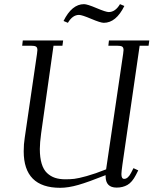

<svg xmlns="http://www.w3.org/2000/svg" viewBox="-20 -897 739 925"><path d="M86.9 -676.8 89.8 -702.1H284.2L280.8 -676.8H237.8L178.2 -254.9Q171.9 -208 171.9 -179.2Q171.9 -137.7 180.7 -108.6Q189.5 -79.6 206.5 -63.5Q223.6 -47.4 245.1 -40.3Q266.6 -33.2 294.9 -33.2Q318.4 -33.2 337.9 -35.4Q357.4 -37.6 397.9 -48.8Q438.5 -60.1 491.2 -81.1L573.2 -637.2Q575.2 -650.9 575.2 -655.8Q575.2 -668.5 568.4 -672.6Q561.5 -676.8 543 -676.8H502L504.9 -702.1H699.2L695.8 -676.8H652.8L569.8 -104Q564.9 -68.8 564.9 -58.1Q564.9 -35.2 578.1 -35.2Q596.7 -35.2 611.8 -64.9L623 -86.9L646 -76.2L634.8 -54.2Q616.7 -19 594 -6.1Q571.3 6.8 542 6.8Q488.8 6.8 488.8 -47.9V-53.2Q405.8 -20 357.4 -6.1Q309.1 7.8 270 7.8Q94.2 7.8 94.2 -168Q94.2 -203.1 99.1 -232.9L158.2 -637.2Q160.2 -650.9 160.2 -655.8Q160.2 -668.5 153.3 -672.6Q146.5 -676.8 127.9 -676.8ZM286.1 -795.9Q326.2 -877 384.8 -877Q400.4 -877 445.3 -857.9Q490.2 -838.9 503.9 -838.9Q535.6 -838.9 558.1 -877L579.1 -868.2Q539.1 -787.1 480 -787.1Q464.4 -787.1 419.4 -806.2Q374.5 -825.2 360.8 -825.2Q329.6 -825.2 307.1 -787.1Z"/></svg>

Font: Dihjauti
Style: Italic
Weight: 400
Italic angle: -9°
Designer: T. Christopher White
Version: Version 3.0.0